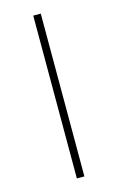

<svg xmlns="http://www.w3.org/2000/svg" viewBox="-103 -678 441 722"><g transform="rotate(-15 118.0 -317.0)"><path d="M132.8 0V-633.8H103.5V0Z"/></g></svg>

Font: Estedad-FD-VF Thin
Style: Regular
Weight: 100
Designer: Amin Abedi
Version: Version 5.0